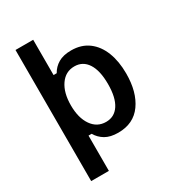

<svg xmlns="http://www.w3.org/2000/svg" viewBox="-198 -779 958 1057"><g transform="rotate(-30 281.0 -250.5)"><path d="M66.7 166.7V-666.7H179.2V-442.5H199.2Q216.7 -474.2 248.3 -492.9Q280 -511.7 330 -511.7Q395 -511.7 439.6 -478.3Q484.2 -445 507.1 -386.2Q530 -327.5 530 -250Q530 -132.5 478.8 -60.8Q427.5 10.8 330 10.8Q280 10.8 248.3 -7.9Q216.7 -26.7 199.2 -57.5H179.2V166.7ZM301.7 -74.2Q355 -74.2 384.6 -119.2Q414.2 -164.2 414.2 -250Q414.2 -335.8 384.6 -381.2Q355 -426.7 301.7 -426.7Q245 -426.7 211.7 -378.3Q178.3 -330 178.3 -250Q178.3 -170 211.7 -122.1Q245 -74.2 301.7 -74.2Z"/></g></svg>

Font: Familjen Grotesk GF Medium
Style: Regular
Weight: 500
Designer: Anders Wikstroem, Jonas Baeckman, Matilda Gysing, Kristian Moeller
Foundry: Familjen STHLM AB
Version: Version 2.000; Beta; Release 4; Build 6